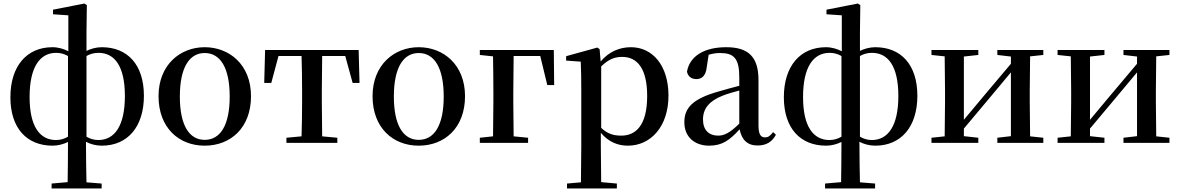

<svg xmlns="http://www.w3.org/2000/svg" viewBox="-20 -811 6700 1090"><path d="M558 16C705 16 797 -92 797 -267C797 -445 703 -543 558 -543C526 -543 495 -534 471 -522V-626L473 -782L459 -791L281 -756V-730L368 -724V-520C343 -533 311 -543 278 -543C132 -543 39 -436 39 -259C39 -82 133 16 279 16C311 16 341 7 366 -5C366 83 365 152 364 223L273 231V259H557V231L471 224C470 157 468 103 468 -6C493 7 524 16 558 16ZM366 -35C347 -24 325 -16 298 -16C206 -16 148 -93 148 -260C148 -430 206 -511 299 -511C325 -511 347 -504 366 -493ZM471 -493C490 -504 512 -511 539 -511C631 -511 689 -435 689 -266C689 -97 631 -16 538 -16C512 -16 490 -24 471 -35Z M1142 16C1289 16 1405 -85 1405 -265C1405 -444 1282 -543 1142 -543C1003 -543 880 -443 880 -265C880 -86 995 16 1142 16ZM1142 -17C1054 -17 1001 -100 1001 -263C1001 -426 1054 -510 1142 -510C1231 -510 1284 -426 1284 -263C1284 -100 1231 -17 1142 -17Z M1691 0H1895V-29L1809 -37L1807 -232V-296L1809 -493H1940L1982 -340H2021L2016 -527H1485L1480 -340H1520L1561 -493H1692C1694 -437 1695 -351 1695 -296V-232C1695 -177 1694 -94 1692 -37L1606 -29V0Z M2357 16C2504 16 2620 -85 2620 -265C2620 -444 2497 -543 2357 -543C2218 -543 2095 -443 2095 -265C2095 -86 2210 16 2357 16ZM2357 -17C2269 -17 2216 -100 2216 -263C2216 -426 2269 -510 2357 -510C2446 -510 2499 -426 2499 -263C2499 -100 2446 -17 2357 -17Z M2704 -499 2779 -491C2780 -435 2781 -349 2781 -287V-232C2781 -177 2780 -93 2779 -37L2704 -29V0H2978V-29L2896 -37L2894 -232V-287L2896 -493H3047L3087 -328H3126L3124 -527H2704Z M3544 16C3675 16 3775 -93 3775 -268C3775 -440 3684 -543 3562 -543C3499 -543 3438 -519 3390 -462L3384 -532L3371 -541L3194 -492V-467L3277 -461C3279 -412 3280 -366 3280 -299V19L3278 224L3199 231V259H3482V231L3393 223L3391 19V-57C3436 -4 3489 16 3544 16ZM3393 -434C3437 -477 3473 -488 3512 -488C3598 -488 3654 -422 3654 -266C3654 -100 3590 -41 3507 -41C3463 -41 3429 -51 3393 -85Z M4280 15C4329 15 4362 -4 4385 -46L4369 -61C4351 -38 4340 -31 4324 -31C4299 -31 4286 -47 4286 -100V-356C4286 -488 4229 -543 4103 -543C3974 -543 3895 -490 3880 -404C3886 -376 3906 -362 3934 -362C3963 -362 3987 -380 3992 -428L4003 -500C4026 -507 4047 -510 4068 -510C4146 -510 4177 -480 4177 -372V-324C4136 -313 4093 -302 4057 -291C3913 -250 3865 -199 3865 -117C3865 -33 3924 16 4006 16C4081 16 4123 -16 4179 -77C4190 -19 4222 15 4280 15ZM4177 -109C4122 -55 4090 -41 4057 -41C4006 -41 3971 -71 3971 -133C3971 -194 4006 -238 4083 -268C4108 -278 4142 -288 4177 -297Z M4949 16C5096 16 5188 -92 5188 -267C5188 -445 5094 -543 4949 -543C4917 -543 4886 -534 4862 -522V-626L4864 -782L4850 -791L4672 -756V-730L4759 -724V-520C4734 -533 4702 -543 4669 -543C4523 -543 4430 -436 4430 -259C4430 -82 4524 16 4670 16C4702 16 4732 7 4757 -5C4757 83 4756 152 4755 223L4664 231V259H4948V231L4862 224C4861 157 4859 103 4859 -6C4884 7 4915 16 4949 16ZM4757 -35C4738 -24 4716 -16 4689 -16C4597 -16 4539 -93 4539 -260C4539 -430 4597 -511 4690 -511C4716 -511 4738 -504 4757 -493ZM4862 -493C4881 -504 4903 -511 4930 -511C5022 -511 5080 -435 5080 -266C5080 -97 5022 -16 4929 -16C4903 -16 4881 -24 4862 -35Z M5642 -499 5719 -490V-449L5569 -271L5452 -131V-490L5534 -499V-527H5268V-499L5343 -491C5344 -435 5345 -351 5345 -296V-232C5345 -177 5344 -93 5343 -37L5268 -29V0H5534V-29L5452 -38V-81L5597 -254L5719 -400V-38L5642 -29V0H5903V-29L5828 -37L5826 -232V-296L5828 -491L5903 -499V-527H5642Z M6358 -499 6435 -490V-449L6285 -271L6168 -131V-490L6250 -499V-527H5984V-499L6059 -491C6060 -435 6061 -351 6061 -296V-232C6061 -177 6060 -93 6059 -37L5984 -29V0H6250V-29L6168 -38V-81L6313 -254L6435 -400V-38L6358 -29V0H6619V-29L6544 -37L6542 -232V-296L6544 -491L6619 -499V-527H6358Z"/></svg>

Font: Noto Serif CJK HK SemiBold
Style: Regular
Weight: 600
Designer: Ryoko NISHIZUKA 西塚涼子 (kana & ideographs); Frank Grießhammer (Latin, Greek & Cyrillic); Wenlong ZHANG 张文龙 (bopomofo); San
Foundry: Adobe
Version: Version 2.001;hotconv 1.1.0;makeotfexe 2.6.0